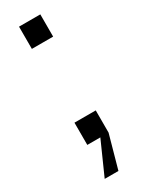

<svg xmlns="http://www.w3.org/2000/svg" viewBox="-170 -514 519 679"><g transform="rotate(-30 89.5 -174.0)"><path d="M45.9 -482.9H132.8V-392.1H45.9ZM45.9 -90.8H132.8V0L95.2 134.8H39.1L99.1 0H45.9Z"/></g></svg>

Font: Overused Grotesk
Style: Regular
Weight: 400
Version: Version 0.002